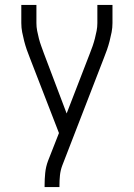

<svg xmlns="http://www.w3.org/2000/svg" viewBox="-20 -550 540 775"><path d="M160 205V198Q160 173 162.5 148Q165 123 174 99L218 -13L101 -315Q94 -332 88 -349.5Q82 -367 77.5 -384.5Q73 -402 69.5 -420Q66 -438 66 -457V-530H127V-457Q127 -441 130 -425.5Q133 -410 137 -394.5Q141 -379 146.5 -364Q152 -349 157 -335L249 -92L343 -335Q349 -350 354 -364.5Q359 -379 363 -394.5Q367 -410 370 -425.5Q373 -441 373 -457V-530H434V-457Q434 -438 430.5 -420Q427 -402 422.5 -384.5Q418 -367 412 -349.5Q406 -332 399 -315L231 119Q224 138 222 158Q220 178 220 198V205Z"/></svg>

Font: iosevka_custom_sans_ss08 Light
Style: Regular
Weight: 300
Designer: Belleve Invis
Foundry: Belleve Invis
Version: Version 10.3.0; ttfautohint (v1.8.3)